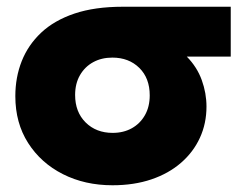

<svg xmlns="http://www.w3.org/2000/svg" viewBox="-20 -535 722 570"><path d="M314 15Q232 15 166.8 -18Q101.5 -51 63.5 -110.5Q25.5 -170 25.5 -249.5Q25.5 -305.5 44.5 -353.5Q63.5 -401.5 102.2 -438Q141 -474.5 201.2 -494.8Q261.5 -515 344.5 -515H665V-367H534.5Q565 -336 579 -297.2Q593 -258.5 593 -218.5Q593 -168.5 573.5 -126Q554 -83.5 517.5 -51.8Q481 -20 429.5 -2.5Q378 15 314 15ZM314.5 -140.5Q346.5 -140.5 371.2 -154.2Q396 -168 410.2 -193Q424.5 -218 424.5 -252Q424.5 -303 393.5 -333.5Q362.5 -364 313.5 -364Q281.5 -364 256.8 -350.5Q232 -337 217.5 -312Q203 -287 203 -253Q203 -202.5 234.2 -171.5Q265.5 -140.5 314.5 -140.5Z"/></svg>

Font: Geologica Roman ExtraBold
Style: Regular
Weight: 800
Designer: Sindre Bremnes, Frode Helland
Foundry: Monokrom Skriftforlag AS
Version: Version 1.010;gftools[0.9.28]